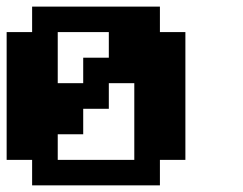

<svg xmlns="http://www.w3.org/2000/svg" viewBox="-20 -558 732 578"><path d="M384.3 -76.7V-307.6H307.6V-230.5H230.5V-153.8H153.8V-76.7ZM230.5 -307.6V-384.3H307.6V-461.4H153.8V-307.6ZM76.7 0V-76.7H0V-461.4H76.7V-538.1H461.4V-461.4H538.1V-76.7H461.4V0Z"/></svg>

Font: Good Old DOS
Style: Regular
Weight: 400
Designer: Vasily Draigo
Foundry: Vasily Draigo
Version: 1.0